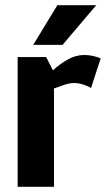

<svg xmlns="http://www.w3.org/2000/svg" viewBox="-20 -720 415 740"><path d="M331 -381Q297 -400 265 -400Q249 -400 229 -393.5Q209 -387 188 -379V0H48V-500H158L184 -449Q210 -473 241 -490.5Q272 -508 304 -508H305Q321 -508 338 -504.5Q355 -501 368 -495ZM351 -700 221 -547H108L201 -700Z"/></svg>

Font: Epunda Sans
Style: Bold
Weight: 700
Designer: Simon Atzbach
Foundry: typofactur
Version: Version 2.204; ttfautohint (v1.8.4.7-5d5b)